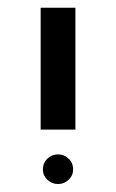

<svg xmlns="http://www.w3.org/2000/svg" viewBox="-20 -619 300 496"><path d="M174.8 -599.1V-284.2H85V-599.1ZM90.8 -181.2Q90.8 -198.2 102.5 -209.2Q114.3 -220.2 129.9 -220.2Q145.5 -220.2 157.2 -209.2Q168.9 -198.2 168.9 -181.2Q168.9 -165.5 157.2 -154.5Q145.5 -143.6 129.9 -143.6Q114.3 -143.6 102.5 -154.5Q90.8 -165.5 90.8 -181.2Z"/></svg>

Font: Arimo
Style: Regular
Weight: 400
Designer: Steve Matteson
Foundry: Monotype Imaging Inc.
Version: Version 1.33